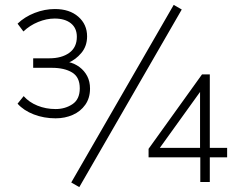

<svg xmlns="http://www.w3.org/2000/svg" viewBox="-20 -746 997 787"><path d="M208 -261Q160 -261 118.5 -277Q77 -293 52 -321L77 -352Q99 -327 133.5 -313Q168 -299 208 -299Q247 -299 277 -319Q307 -339 307 -384Q307 -430 275.5 -449Q244 -468 193 -468H116V-507H182Q233 -507 264 -529.5Q295 -552 295 -595Q295 -631 270.5 -650.5Q246 -670 204 -670Q171 -670 136.5 -656Q102 -642 76 -617L52 -649Q81 -677 122 -693Q163 -709 205 -709Q265 -709 301 -677.5Q337 -646 337 -597Q337 -557 313.5 -529Q290 -501 260 -489V-492Q286 -486 306 -471Q326 -456 337.5 -434Q349 -412 349 -383Q349 -344 329.5 -316.5Q310 -289 278 -275Q246 -261 208 -261ZM305 21 272 2 692 -726 725 -707ZM801 0V-101H589V-136L808 -441H840V-140H911V-101H840V0ZM800 -140V-376H805L623 -123V-140Z"/></svg>

Font: Nunito Sans 10pt ExtraLight
Style: Regular
Weight: 250
Designer: Vernon Adams
Foundry: Vernon Adams
Version: Version 3.101;gftools[0.9.27]